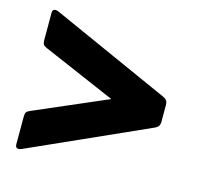

<svg xmlns="http://www.w3.org/2000/svg" viewBox="-82 -616 706 686"><g transform="rotate(15 271.0 -273.0)"><path d="M43 -16Q31 -16 31 -30V-133Q31 -144 34.5 -149Q38 -154 48 -158L317 -274L48 -390Q38 -394 34.5 -399Q31 -404 31 -415V-516Q31 -530 43 -530Q46 -530 52 -528L494 -330Q503 -326 507 -320Q511 -314 511 -303V-243Q511 -232 507 -226Q503 -220 494 -216L52 -18Q46 -16 43 -16Z"/></g></svg>

Font: Mitr Medium
Style: Regular
Weight: 500
Designer: Thanarat Vachiruckul
Foundry: Cadson Demak
Version: Version 1.003